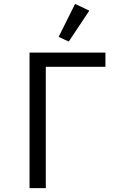

<svg xmlns="http://www.w3.org/2000/svg" viewBox="-20 -969 640 989"><path d="M132.1 0H215.9V-625H523.1V-698.2H132.1ZM282 -779.1 334.2 -755 440 -914.1 366.8 -948.9Z"/></svg>

Font: Margiela Mono
Style: Regular
Weight: 400
Designer: Mike Abbink, Paul van der Laan, Pieter van Rosmalen
Foundry: Bold Monday
Version: Version 2.003 2021